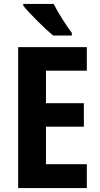

<svg xmlns="http://www.w3.org/2000/svg" viewBox="-20 -953 507 973"><path d="M252 -933H98V-924C127 -887 209 -806 249 -773H344V-786C319 -819 273 -890 252 -933ZM420 0V-121H213V-311H405V-430H213V-595H420V-714H72V0Z"/></svg>

Font: Noto Sans Myanmar Condensed
Style: Bold
Weight: 700
Width: 3
Designer: Monotype Design Team
Foundry: Monotype Imaging Inc.
Version: Version 2.107